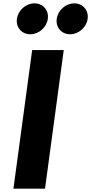

<svg xmlns="http://www.w3.org/2000/svg" viewBox="-20 -1123 543 1143"><path d="M185.1 -1103C134.1 -1103 87.6 -1062 80.7 -1011C73.8 -960 109.3 -919 160.3 -919C211.3 -919 257.8 -960 264.7 -1011C271.6 -1062 236.1 -1103 185.1 -1103ZM422.1 -1103C371.1 -1103 324.6 -1062 317.7 -1011C310.8 -960 346.3 -919 397.3 -919C448.3 -919 494.8 -960 501.7 -1011C508.6 -1062 473.1 -1103 422.1 -1103ZM359.5 -825H171.5L60 0H248Z"/></svg>

Font: Hussar Techniczny
Style: Bold 
Weight: 700
Foundry: Cannot Into Space Fonts
Version: Version 0.77